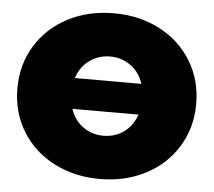

<svg xmlns="http://www.w3.org/2000/svg" viewBox="-52 -773 940 845"><g transform="rotate(5 418.0 -350.0)"><path d="M621 -669C561 -700.3 493.3 -716 418 -716C342.7 -716 275 -700.3 215 -669C155 -637.7 108 -594.2 74 -538.5C40 -482.8 23 -420 23 -350C23 -280 40 -217.2 74 -161.5C108 -105.8 155 -62.3 215 -31C275 0.3 342.7 16 418 16C493.3 16 561 0.3 621 -31C681 -62.3 728 -105.8 762 -161.5C796 -217.2 813 -280 813 -350C813 -420 796 -482.8 762 -538.5C728 -594.2 681 -637.7 621 -669ZM327 -496C353.7 -515.3 384 -525 418 -525C452 -525 482.3 -515.3 509 -496C535.7 -476.7 554.3 -450.3 565 -417H271C281.7 -450.3 300.3 -476.7 327 -496ZM508 -203C482 -184.3 452 -175 418 -175C384 -175 354 -184.3 328 -203C302 -221.7 283.3 -247.7 272 -281H564C552.7 -247.7 534 -221.7 508 -203Z"/></g></svg>

Font: Montserrat Custom Black
Style: Regular
Weight: 900
Designer: Julieta Ulanovsky
Foundry: Julieta Ulanovsky
Version: Version 7.200